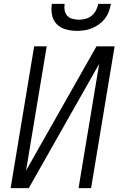

<svg xmlns="http://www.w3.org/2000/svg" viewBox="-20 -975 640 995"><path d="M35 0 157 -735H222L115 -91L480 -735H574L452 0H387L494 -644L129 0ZM379 -815Q350 -815 322 -822.5Q294 -830 274.5 -849.5Q255 -869 249.5 -897.5Q244 -926 249 -955H315Q312 -938 315 -921.5Q318 -905 328.5 -893.5Q339 -882 355 -877.5Q371 -873 388 -873Q406 -873 423.5 -877.5Q441 -882 455 -893.5Q469 -905 477.5 -921.5Q486 -938 489 -955H555Q551 -935 544 -915.5Q537 -896 524.5 -879.5Q512 -863 494.5 -850Q477 -837 457.5 -829Q438 -821 418 -818Q398 -815 379 -815Z"/></svg>

Font: Iosevka Curly Light Extended
Style: Italic
Weight: 300
Width: 7
Italic angle: -9°
Monospace: yes
Designer: Belleve Invis
Foundry: Belleve Invis
Version: Version 11.1.0; ttfautohint (v1.8.3)